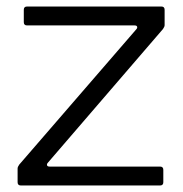

<svg xmlns="http://www.w3.org/2000/svg" viewBox="-20 -569 561 589"><path d="M44 0Q34 0 34 -10V-52Q34 -57 39 -64L398 -479Q401 -482 401 -485Q401 -491 393 -491H63Q53 -491 53 -501V-539Q53 -549 63 -549H475Q485 -549 485 -539V-492Q485 -487 480 -480L127 -70Q124 -67 124 -64Q124 -58 132 -58H471Q481 -58 481 -48V-10Q481 0 471 0Z"/></svg>

Font: Open Sauce Two Light
Style: Regular
Weight: 300
Designer: Alfredo Marco Pradil
Foundry: Creative Sauce Fz LLC
Version: Version 1.477